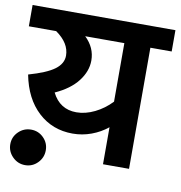

<svg xmlns="http://www.w3.org/2000/svg" viewBox="-101 -737 827 879"><g transform="rotate(10 312.0 -298.0)"><path d="M0 0ZM644 -563H545V0H424V-172Q391 -145 349 -129.5Q307 -114 262 -114Q168 -114 102 -175Q36 -236 15 -345Q99 -369 135 -396Q171 -423 171 -460Q171 -518 107 -563H-20V-662H644ZM424 -563H242Q289 -518 289 -458Q289 -408 253.5 -362Q218 -316 149 -285Q185 -213 262 -213Q304 -213 347 -234Q390 -255 424 -291ZM73 -99Q107 -99 131 -75Q155 -51 155 -17Q155 17 131 41.5Q107 66 73 66Q39 66 14.5 41.5Q-10 17 -10 -17Q-10 -51 14.5 -75Q39 -99 73 -99Z"/></g></svg>

Font: MartelSansBold
Style: Bold
Weight: 700
Designer: Dan Reynolds and Mathieu Réguer
Foundry: Dan Reynolds and Mathieu Réguer
Version: Version 1.002; ttfautohint (v1.1) -l 5 -r 5 -G 72 -x 0 -D la